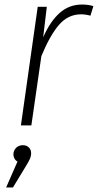

<svg xmlns="http://www.w3.org/2000/svg" viewBox="-20 -552 431 845"><path d="M391 -525 378 -483Q356 -489 337 -489Q280 -489 240 -443Q200 -397 162 -305L118 0H72L146 -522H186L170 -388Q201 -458 242.5 -495Q284 -532 341 -532Q370 -532 391 -525ZM117 122Q117 135 111.5 147.5Q106 160 88 189L37 273H7L57 159Q48 154 43.5 145.5Q39 137 39 128Q39 111 50.5 99Q62 87 81 87Q97 87 107 97Q117 107 117 122Z"/></svg>

Font: Fira Sans ExtraLight
Style: Italic
Weight: 275
Italic angle: -8°
Designer: Carrois Corporate & Edenspiekermann AG
Foundry: Carrois Corporate GbR & Edenspiekermann AG
Version: Version 4.203